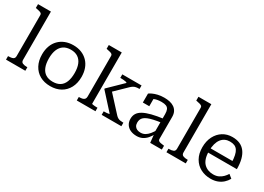

<svg xmlns="http://www.w3.org/2000/svg" viewBox="-12 -1509 3126 2272"><g transform="rotate(30 1551.0 -373.5)"><path d="M220 -758V-99Q220 -68 243 -58Q266 -48 305 -48H308V0H44V-48H48Q87 -48 109.5 -58Q132 -68 132 -99V-659Q132 -674 123.5 -681.5Q115 -689 98 -694Q81 -699 54 -704L44 -706V-758Z M921 -268Q921 -183 887.5 -120Q854 -57 793.5 -23Q733 11 652 11Q570 11 509.5 -23Q449 -57 415.5 -120Q382 -183 382 -268Q382 -332 401 -383.5Q420 -435 456 -471.5Q492 -508 541.5 -527.5Q591 -547 652 -547Q713 -547 762 -527.5Q811 -508 847 -471.5Q883 -435 902 -383.5Q921 -332 921 -268ZM476 -268Q476 -196 496 -147Q516 -98 555 -73.5Q594 -49 652 -49Q710 -49 749 -73.5Q788 -98 807.5 -147Q827 -196 827 -268Q827 -338 807.5 -386.5Q788 -435 749 -460.5Q710 -486 652 -486Q594 -486 555 -460.5Q516 -435 496 -386.5Q476 -338 476 -268Z M1620 0H1351V-48H1356Q1371 -48 1387.5 -49Q1404 -50 1415.5 -52.5Q1427 -55 1427 -58L1226 -280V-288L1416 -473Q1416 -479 1402 -482.5Q1388 -486 1368.5 -487.5Q1349 -489 1333 -489H1323V-537H1586V-489H1576Q1556 -489 1538 -485.5Q1520 -482 1504.5 -472.5Q1489 -463 1472 -447L1292 -272L1296 -324L1515 -85Q1529 -70 1543.5 -62Q1558 -54 1575 -51Q1592 -48 1612 -48H1620ZM1188 -758V-58Q1188 -55 1200.5 -52.5Q1213 -50 1230 -49Q1247 -48 1260 -48H1266V0H1011V-48H1014Q1040 -48 1059 -52.5Q1078 -57 1088.5 -69.5Q1099 -82 1099 -104V-659Q1099 -674 1090.5 -681.5Q1082 -689 1065 -694Q1048 -699 1021 -704L1011 -706V-758Z M2016 -327V-274Q1955 -266 1911 -256Q1867 -246 1838 -234Q1809 -222 1792 -207Q1775 -192 1768 -173Q1761 -154 1761 -132Q1761 -104 1772.5 -85Q1784 -66 1805 -56.5Q1826 -47 1854 -47Q1886 -47 1913 -62Q1940 -77 1965 -107Q1990 -137 2014 -182L2015 -123Q1995 -82 1968.5 -52Q1942 -22 1908.5 -5.5Q1875 11 1833 11Q1785 11 1748 -5.5Q1711 -22 1690 -54Q1669 -86 1669 -131Q1669 -173 1688 -204Q1707 -235 1748.5 -258Q1790 -281 1856 -298Q1922 -315 2016 -327ZM2014 0 2002 -116 1997 -122V-383Q1997 -421 1987 -444Q1977 -467 1953.5 -477Q1930 -487 1890 -487Q1830 -487 1792 -470Q1754 -453 1735 -434Q1735 -442 1739 -450.5Q1743 -459 1750 -466.5Q1757 -474 1766.5 -479Q1776 -484 1788 -486V-370H1700V-492Q1714 -503 1740.5 -515.5Q1767 -528 1806 -537.5Q1845 -547 1894 -547Q1934 -547 1969 -539Q2004 -531 2030 -513Q2056 -495 2071 -466Q2086 -437 2086 -395V-93Q2086 -79 2096 -71Q2106 -63 2124 -59.5Q2142 -56 2168 -53L2173 -52V0Z M2412 -758V-99Q2412 -68 2435 -58Q2458 -48 2497 -48H2500V0H2236V-48H2240Q2279 -48 2301.5 -58Q2324 -68 2324 -99V-659Q2324 -674 2315.5 -681.5Q2307 -689 2290 -694Q2273 -699 2246 -704L2236 -706V-758Z M2665 -263Q2665 -205 2678.5 -164Q2692 -123 2717 -98Q2742 -73 2774.5 -61Q2807 -49 2845 -49Q2887 -49 2918 -64Q2949 -79 2971.5 -102Q2994 -125 3010 -151L3058 -112Q3039 -77 3008 -48.5Q2977 -20 2935.5 -4.5Q2894 11 2843 11Q2767 11 2706 -21Q2645 -53 2609.5 -115Q2574 -177 2574 -264Q2574 -349 2606.5 -412.5Q2639 -476 2695.5 -511.5Q2752 -547 2825 -547Q2884 -547 2927 -528Q2970 -509 2999 -471Q3028 -433 3043 -376Q3058 -319 3058 -243H2644V-301H2992L2966 -279Q2964 -336 2955.5 -375.5Q2947 -415 2930.5 -439.5Q2914 -464 2888 -475Q2862 -486 2825 -486Q2790 -486 2760.5 -472.5Q2731 -459 2709.5 -431Q2688 -403 2676.5 -361Q2665 -319 2665 -263Z"/></g></svg>

Font: Roboto Serif
Style: Regular
Weight: 400
Designer: Greg Gazdowicz
Foundry: Commercial Type
Version: Version 1.008